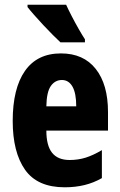

<svg xmlns="http://www.w3.org/2000/svg" viewBox="-20 -786 509 816"><path d="M239 -559Q335 -559 387 -493Q439 -427 439 -310V-231H177Q177 -167 201.5 -136.5Q226 -106 276 -106Q312 -106 344 -116Q376 -126 413 -148V-29Q378 -9 339 0.5Q300 10 255 10Q139 10 86.5 -64.5Q34 -139 34 -272Q34 -410 86 -484.5Q138 -559 239 -559ZM243 -446Q214 -446 196 -420.5Q178 -395 177 -334H304Q304 -390 288 -418Q272 -446 243 -446ZM261 -766Q270 -746 285 -717Q300 -688 315.5 -661Q331 -634 341 -619V-606H237Q224 -618 204.5 -637.5Q185 -657 164 -679.5Q143 -702 125 -722.5Q107 -743 97 -756V-766Z"/></svg>

Font: Noto Sans Myanmar UI ExtraCondensed ExtraBold
Style: Regular
Weight: 800
Width: 2
Designer: Monotype Design Team
Foundry: Monotype Imaging Inc.
Version: Version 2.103; ttfautohint (v1.8.4.7-5d5b)